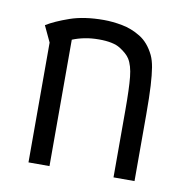

<svg xmlns="http://www.w3.org/2000/svg" viewBox="-60 -518 561 576"><g transform="rotate(10 220.5 -230.0)"><path d="M40 -414Q66 -430 109 -445Q152 -460 212 -460Q238 -460 267.5 -454.5Q297 -449 324 -432.5Q351 -416 368 -381Q375 -366 378.5 -345Q382 -324 384 -290.5Q386 -257 386 -203V0H322V-205Q322 -271 318.5 -305.5Q315 -340 303 -359Q294 -373 272.5 -386.5Q251 -400 208 -400Q184 -400 164 -396Q144 -392 127 -385V0H63V-365Z"/></g></svg>

Font: Aubrey
Style: Regular
Weight: 400
Designer: Gayaneh Bagdasaryan
Foundry: Cyreal.org
Version: Version 1.102; ttfautohint (v1.8.3)